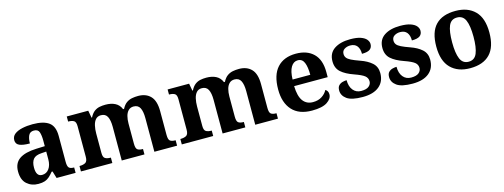

<svg xmlns="http://www.w3.org/2000/svg" viewBox="-16 -1176 4763 1813"><g transform="rotate(-15 2365.5 -269.5)"><path d="M202 10Q136 10 90.5 -30Q45 -70 45 -153Q45 -234 101 -273Q157 -312 269 -316L351 -319V-374Q351 -424 340.5 -456Q330 -488 289 -488Q251 -488 236.5 -457.5Q222 -427 222 -380Q155 -380 121 -395Q87 -410 87 -447Q87 -484 115 -506Q143 -528 190 -538.5Q237 -549 293 -549Q398 -549 450.5 -511Q503 -473 503 -379V-124Q503 -83 516 -68Q529 -53 563 -53H567V0H381L360 -69H351Q329 -42 309.5 -24.5Q290 -7 265 1.5Q240 10 202 10ZM257 -63Q300 -63 325.5 -98Q351 -133 351 -191V-266L306 -263Q246 -260 223 -231.5Q200 -203 200 -149Q200 -63 257 -63Z M619 0V-53H621Q655 -53 677 -65Q699 -77 699 -122V-421Q699 -463 679.5 -474.5Q660 -486 627 -486H624V-536H834L847 -465H852Q872 -503 895.5 -520.5Q919 -538 946.5 -543.5Q974 -549 1005 -549Q1060 -549 1099 -529Q1138 -509 1156 -465H1165Q1185 -503 1210 -520.5Q1235 -538 1264 -543.5Q1293 -549 1324 -549Q1401 -549 1445 -503Q1489 -457 1489 -356V-124Q1489 -78 1505.5 -65.5Q1522 -53 1556 -53H1559V0H1337V-329Q1337 -394 1319 -429Q1301 -464 1257 -464Q1226 -464 1206.5 -444.5Q1187 -425 1178.5 -392.5Q1170 -360 1170 -321V-124Q1170 -78 1186.5 -65.5Q1203 -53 1237 -53H1240V0H1018V-329Q1018 -394 1000 -429Q982 -464 938 -464Q905 -464 886 -442.5Q867 -421 859 -385.5Q851 -350 851 -309V-118Q851 -76 870.5 -64.5Q890 -53 923 -53H926V0Z M1605 0V-53H1607Q1641 -53 1663 -65Q1685 -77 1685 -122V-421Q1685 -463 1665.5 -474.5Q1646 -486 1613 -486H1610V-536H1820L1833 -465H1838Q1858 -503 1881.5 -520.5Q1905 -538 1932.5 -543.5Q1960 -549 1991 -549Q2046 -549 2085 -529Q2124 -509 2142 -465H2151Q2171 -503 2196 -520.5Q2221 -538 2250 -543.5Q2279 -549 2310 -549Q2387 -549 2431 -503Q2475 -457 2475 -356V-124Q2475 -78 2491.5 -65.5Q2508 -53 2542 -53H2545V0H2323V-329Q2323 -394 2305 -429Q2287 -464 2243 -464Q2212 -464 2192.5 -444.5Q2173 -425 2164.5 -392.5Q2156 -360 2156 -321V-124Q2156 -78 2172.5 -65.5Q2189 -53 2223 -53H2226V0H2004V-329Q2004 -394 1986 -429Q1968 -464 1924 -464Q1891 -464 1872 -442.5Q1853 -421 1845 -385.5Q1837 -350 1837 -309V-118Q1837 -76 1856.5 -64.5Q1876 -53 1909 -53H1912V0Z M2877 10Q2750 10 2684 -62.5Q2618 -135 2618 -265Q2618 -406 2683 -477.5Q2748 -549 2866 -549Q2975 -549 3037.5 -488Q3100 -427 3100 -308V-257H2772Q2775 -157 2809.5 -111Q2844 -65 2906 -65Q2958 -65 2994 -88.5Q3030 -112 3047 -146Q3074 -131 3074 -97Q3074 -54 3026 -22Q2978 10 2877 10ZM2947 -321Q2947 -398 2929 -441Q2911 -484 2868 -484Q2826 -484 2801 -442.5Q2776 -401 2774 -321Z M3373 10Q3264 10 3218 -23.5Q3172 -57 3172 -107Q3172 -140 3188 -156Q3204 -172 3226 -177.5Q3248 -183 3265 -183Q3265 -121 3294.5 -85Q3324 -49 3373 -49Q3425 -49 3448.5 -69Q3472 -89 3472 -117Q3472 -150 3446 -171Q3420 -192 3349 -217Q3268 -245 3225 -283.5Q3182 -322 3182 -389Q3182 -469 3241 -508.5Q3300 -548 3397 -548Q3460 -548 3498.5 -534.5Q3537 -521 3554.5 -499.5Q3572 -478 3572 -455Q3572 -421 3548.5 -403.5Q3525 -386 3470 -386Q3470 -436 3448 -463.5Q3426 -491 3382 -491Q3350 -491 3325.5 -475.5Q3301 -460 3301 -429Q3301 -408 3312.5 -392Q3324 -376 3354 -361Q3384 -346 3438 -327Q3505 -304 3547.5 -266.5Q3590 -229 3590 -166Q3590 -83 3533.5 -36.5Q3477 10 3373 10Z M3861 10Q3752 10 3706 -23.5Q3660 -57 3660 -107Q3660 -140 3676 -156Q3692 -172 3714 -177.5Q3736 -183 3753 -183Q3753 -121 3782.5 -85Q3812 -49 3861 -49Q3913 -49 3936.5 -69Q3960 -89 3960 -117Q3960 -150 3934 -171Q3908 -192 3837 -217Q3756 -245 3713 -283.5Q3670 -322 3670 -389Q3670 -469 3729 -508.5Q3788 -548 3885 -548Q3948 -548 3986.5 -534.5Q4025 -521 4042.5 -499.5Q4060 -478 4060 -455Q4060 -421 4036.5 -403.5Q4013 -386 3958 -386Q3958 -436 3936 -463.5Q3914 -491 3870 -491Q3838 -491 3813.5 -475.5Q3789 -460 3789 -429Q3789 -408 3800.5 -392Q3812 -376 3842 -361Q3872 -346 3926 -327Q3993 -304 4035.5 -266.5Q4078 -229 4078 -166Q4078 -83 4021.5 -36.5Q3965 10 3861 10Z M4423 10Q4303 10 4234 -59.5Q4165 -129 4165 -270Q4165 -411 4231 -480Q4297 -549 4426 -549Q4546 -549 4615 -480Q4684 -411 4684 -270Q4684 -129 4617.5 -59.5Q4551 10 4423 10ZM4425 -53Q4483 -53 4506 -108.5Q4529 -164 4529 -270Q4529 -377 4505.5 -431Q4482 -485 4424 -485Q4366 -485 4343 -431Q4320 -377 4320 -270Q4320 -164 4343.5 -108.5Q4367 -53 4425 -53Z"/></g></svg>

Font: Noto Serif Thai
Style: Bold
Weight: 700
Designer: Monotype Design Team
Foundry: Monotype Imaging Inc.
Version: Version 2.002; ttfautohint (v1.8.4.7-5d5b)